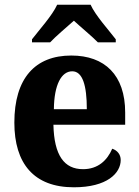

<svg xmlns="http://www.w3.org/2000/svg" viewBox="-20 -786 589 816"><path d="M116 -619V-606H193C215 -630 265 -672 294 -698C322 -672 375 -628 396 -606H472V-619C443 -657 385 -721 365 -766H223C203 -721 145 -657 116 -619ZM294 10C435 10 493 -50 493 -106C493 -130 478 -147 457 -154C436 -105 397 -67 333 -67C253 -67 210 -125 207 -256H512V-308C512 -467 425 -550 283 -550C129 -550 41 -453 41 -265C41 -91 124 10 294 10ZM349 -322H209C210 -426 241 -483 287 -483C331 -483 349 -423 349 -322Z"/></svg>

Font: Noto Serif Bengali SemiCondensed ExtraBold
Style: Regular
Weight: 800
Width: 4
Designer: Juan Bruce, Universal Thirst, Indian Type Foundry and the Monotype Design Team.
Foundry: Monotype Imaging Inc.
Version: Version 2.003